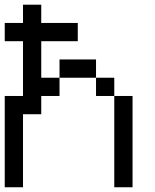

<svg xmlns="http://www.w3.org/2000/svg" viewBox="-20 -789 655 809"><path d="M0 0V-384.6H76.9V-615.4H0V-692.3H76.9V-769.2H153.8V-692.3H307.7V-615.4H153.8V-461.5H230.8V-384.6H153.8V-307.7H76.9V0ZM230.8 -461.5V-538.5H384.6V-461.5ZM384.6 -461.5H461.5V-384.6H384.6ZM461.5 -384.6H538.5V0H461.5Z"/></svg>

Font: Mintsoda - Lime Green 13x16
Style: Regular
Weight: 400
Designer: Mintsoda-15
Version: Version 1.0